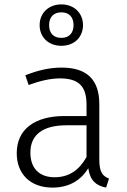

<svg xmlns="http://www.w3.org/2000/svg" viewBox="-20 -841 576 872"><path d="M259 -633C317 -633 357 -672 357 -727C357 -781 317 -821 259 -821C200 -821 160 -781 160 -727C160 -672 200 -633 259 -633ZM259 -785C294 -785 314 -763 314 -727C314 -690 293 -669 259 -669C223 -669 203 -690 203 -727C203 -763 223 -785 259 -785ZM431 -116V-368C431 -475 379 -534 260 -534C205 -534 153 -522 95 -499L110 -455C162 -474 210 -485 252 -485C339 -485 373 -448 373 -365V-314H273C139 -314 56 -255 56 -145C56 -52 117 11 218 11C288 11 344 -17 381 -77C389 -21 416 2 462 11L475 -30C447 -41 431 -58 431 -116ZM228 -36C159 -36 118 -76 118 -148C118 -231 177 -272 282 -272H373V-128C340 -69 294 -36 228 -36Z"/></svg>

Font: FiraGO Light
Style: Regular
Weight: 300
Designer: bBox Type
Foundry: bBox Type GmbH
Version: Version 1.001;PS 001.001;hotconv 1.0.88;makeotf.lib2.5.64775